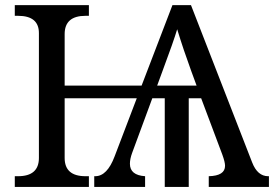

<svg xmlns="http://www.w3.org/2000/svg" viewBox="-20 -734 1076 754"><path d="M38.1 0V-42H50.8Q132.8 -42 132.8 -113.8V-604Q132.8 -671.9 50.8 -671.9H38.1V-713.9H329.1V-671.9H315.9Q233.9 -671.9 233.9 -600.1V-397.9H536.1L657.2 -713.9H730L970.2 -96.2Q991.2 -42 1033.2 -42H1036.1V0H799.8V-42Q863.8 -43.5 863.8 -83Q863.8 -97.2 853 -127L770 -348.1H721.2V0H627V-348.1H578.1L499 -133.8Q490.2 -109.9 490.2 -90.8Q490.2 -45.9 549.8 -42V0H350.1V-42H354Q400.9 -42 430.2 -120.1L517.1 -348.1H233.9V-113.8Q233.9 -42 315.9 -42H329.1V0ZM597.2 -397.9H752L731 -455.1Q700.7 -537.6 675.8 -619.1Q661.6 -571.3 618.2 -455.1Z"/></svg>

Font: Noto Serif
Style: Regular
Weight: 400
Designer: Monotype Design team
Foundry: Monotype Imaging Inc.
Version: Version 1.02